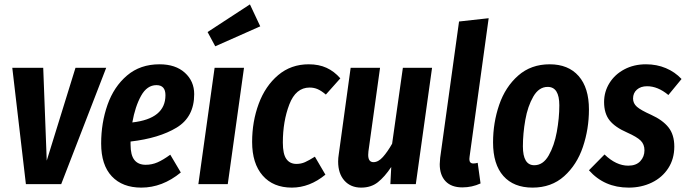

<svg xmlns="http://www.w3.org/2000/svg" viewBox="-20 -839 3129 875"><path d="M464 -530 259 0H98L36 -530H177L193 -107L324 -530Z M865 -410Q865 -306 785 -257.5Q705 -209 575 -194V-180Q575 -132 592.5 -110Q610 -88 644 -88Q672 -88 697.5 -99Q723 -110 756 -134L804 -53Q720 16 624 16Q538 16 489.5 -35.5Q441 -87 441 -185Q441 -279 470 -361.5Q499 -444 559 -495Q619 -546 707 -546Q780 -546 822.5 -507.5Q865 -469 865 -410ZM734 -405Q734 -451 693 -451Q650 -451 623 -402.5Q596 -354 583 -281Q734 -298 734 -405Z M1092 -530 1018 0H884L958 -530ZM1119 -819 1166 -719 961 -628 926 -693Z M1531 -482 1465 -408Q1445 -425 1428 -432.5Q1411 -440 1391 -440Q1328 -440 1298.5 -363Q1269 -286 1269 -189Q1269 -137 1285 -114.5Q1301 -92 1331 -92Q1352 -92 1370 -100Q1388 -108 1415 -125L1463 -43Q1391 16 1310 16Q1225 16 1177 -39Q1129 -94 1129 -192Q1129 -285 1159 -366Q1189 -447 1247.5 -496.5Q1306 -546 1387 -546Q1433 -546 1468 -530Q1503 -514 1531 -482Z M1521 -103Q1521 -119 1524 -137L1578 -530H1712L1659 -149Q1658 -143 1658 -133Q1658 -100 1682 -100Q1704 -100 1725 -123.5Q1746 -147 1767 -184L1816 -530H1949L1875 0H1759L1763 -78Q1733 -33 1702 -8.5Q1671 16 1626 16Q1578 16 1549.5 -16Q1521 -48 1521 -103Z M2120 -125Q2119 -121 2119 -114Q2119 -94 2137 -94Q2147 -94 2157 -97L2170 -3Q2131 15 2087 15Q2037 15 2010.5 -13Q1984 -41 1984 -91Q1984 -100 1986 -120L2072 -741L2207 -756Z M2227 -190Q2227 -280 2255 -361.5Q2283 -443 2341.5 -494.5Q2400 -546 2485 -546Q2570 -546 2617 -492.5Q2664 -439 2664 -340Q2664 -251 2636.5 -169.5Q2609 -88 2551 -36Q2493 16 2407 16Q2321 16 2274 -37Q2227 -90 2227 -190ZM2529 -359Q2529 -443 2476 -443Q2436 -443 2410.5 -399Q2385 -355 2374 -292.5Q2363 -230 2363 -172Q2363 -86 2415 -86Q2455 -86 2480.5 -130.5Q2506 -175 2517.5 -238Q2529 -301 2529 -359Z M3086 -479 3026 -406Q2978 -446 2929 -446Q2900 -446 2882.5 -430.5Q2865 -415 2865 -390Q2865 -368 2882.5 -352.5Q2900 -337 2947 -316Q3000 -292 3026.5 -258.5Q3053 -225 3053 -171Q3053 -115 3025.5 -72.5Q2998 -30 2950.5 -7Q2903 16 2845 16Q2734 16 2664 -63L2735 -135Q2788 -84 2843 -84Q2879 -84 2898 -104.5Q2917 -125 2917 -154Q2917 -181 2900 -198Q2883 -215 2838 -235Q2783 -259 2758 -290.5Q2733 -322 2733 -374Q2733 -421 2757.5 -460.5Q2782 -500 2825.5 -523Q2869 -546 2924 -546Q2973 -546 3014.5 -528.5Q3056 -511 3086 -479Z"/></svg>

Font: Fira Sans Extra Condensed SemiBold
Style: Italic
Weight: 600
Width: 3
Italic angle: -8°
Designer: Carrois Corporate & Edenspiekermann AG
Foundry: Carrois Corporate GbR & Edenspiekermann AG
Version: Version 4.203